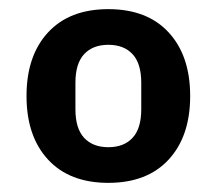

<svg xmlns="http://www.w3.org/2000/svg" viewBox="-20 -724 473 420"><path d="M217 -324Q132 -324 85 -375Q38 -426 38 -514Q38 -602 85 -653Q132 -704 217 -704Q302 -704 349 -653Q396 -602 396 -514Q396 -426 349 -375Q302 -324 217 -324ZM217 -402Q251 -402 270 -422.5Q289 -443 289 -485V-543Q289 -585 270 -605.5Q251 -626 217 -626Q183 -626 164 -605.5Q145 -585 145 -543V-485Q145 -443 164 -422.5Q183 -402 217 -402Z"/></svg>

Font: IBM Plex Sans Devanagari
Style: Bold
Weight: 700
Designer: Mike Abbink, Paul van der Laan, Pieter van Rosmalen, Erin McLaughlin
Foundry: Bold Monday
Version: Version 1.1